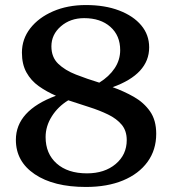

<svg xmlns="http://www.w3.org/2000/svg" viewBox="-20 -726 683 762"><path d="M321 16Q193 16 118 -34.5Q43 -85 43 -171Q43 -287 202 -346Q165 -362 134 -384Q103 -406 85 -438.5Q67 -471 67 -517Q67 -571 100 -613.5Q133 -656 190.5 -681Q248 -706 321 -706Q396 -706 452.5 -684.5Q509 -663 540.5 -625.5Q572 -588 572 -538Q572 -432 427 -380Q472 -364 511.5 -341.5Q551 -319 575.5 -284Q600 -249 600 -195Q600 -131 565.5 -83.5Q531 -36 468.5 -10Q406 16 321 16ZM184 -542Q184 -499 211 -473Q238 -447 281.5 -430Q325 -413 374 -398Q413 -422 435 -455Q457 -488 457 -527Q457 -585 418 -619.5Q379 -654 314 -654Q259 -654 221.5 -621.5Q184 -589 184 -542ZM161 -182Q161 -116 205 -77Q249 -38 325 -38Q395 -38 439 -75Q483 -112 483 -170Q483 -207 463 -231Q443 -255 409 -271.5Q375 -288 334 -301Q293 -314 251 -328Q210 -303 185.5 -264Q161 -225 161 -182Z"/></svg>

Font: Platypi
Style: Regular
Weight: 400
Designer: David Sargent
Foundry: Bolt Cutter Type
Version: Version 1.200; ttfautohint (v1.8.4.7-5d5b)